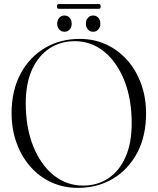

<svg xmlns="http://www.w3.org/2000/svg" viewBox="-20 -898 762 928"><path d="M366 -710Q435.5 -710 494 -682.8Q552.5 -655.5 595.5 -606.8Q638.5 -558 662.2 -492.5Q686 -427 686 -350Q686 -241 643.5 -160.2Q601 -79.5 526.8 -34.8Q452.5 10 356.5 10Q286.5 10 228 -17Q169.5 -44 126.5 -93Q83.5 -142 59.8 -208Q36 -274 36 -351.5Q36 -460 78.8 -540.5Q121.5 -621 196 -665.5Q270.5 -710 366 -710ZM616.5 -303Q616.5 -419 581 -508.5Q545.5 -598 483.2 -648.5Q421 -699 341.5 -699Q273 -699 219.5 -664.2Q166 -629.5 135.2 -562.5Q104.5 -495.5 104.5 -399Q104.5 -282 140.2 -192.2Q176 -102.5 238.5 -51.8Q301 -1 381.5 -1Q450 -1 503 -35.8Q556 -70.5 586.2 -137.8Q616.5 -205 616.5 -303ZM291.5 -744.5Q276 -744.5 266.2 -755.8Q256.5 -767 256.5 -783.5Q256.5 -800.5 266.2 -811.8Q276 -823 291.5 -823Q307.5 -823 317 -811.8Q326.5 -800.5 326.5 -783.5Q326.5 -767 317 -755.8Q307.5 -744.5 291.5 -744.5ZM430 -744.5Q414.5 -744.5 404.8 -755.8Q395 -767 395 -783.5Q395 -800.5 404.8 -811.8Q414.5 -823 430 -823Q446 -823 455.5 -811.8Q465 -800.5 465 -783.5Q465 -767 455.5 -755.8Q446 -744.5 430 -744.5ZM255.5 -867Q255.5 -878.5 264.5 -878.5H457.5Q466.5 -878.5 466.5 -867Q466.5 -855.5 457.5 -855.5H264.5Q255.5 -855.5 255.5 -867Z"/></svg>

Font: Fraunces 144pt Light
Style: Regular
Weight: 300
Version: Version 1.000;[b76b70a41]